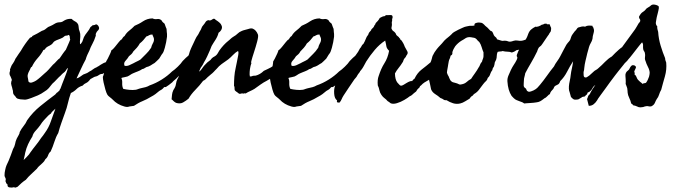

<svg xmlns="http://www.w3.org/2000/svg" viewBox="-75 -442 3075 862"><path d="M284.2 -244.1Q286.1 -242.7 289.6 -247.6Q291.5 -250 292.7 -252.2Q293.9 -254.4 294.9 -255.9Q296.9 -260.3 298.3 -265.6Q299.8 -271 301.8 -275.4Q307.6 -286.6 316.9 -297.9Q325.7 -308.6 331.1 -320.3Q332.5 -321.8 335.4 -323.7Q337.9 -325.2 339.8 -328.1Q347.7 -329.1 350.6 -330.1Q353.5 -331.1 356.4 -333Q367.2 -330.1 370.1 -316.4Q369.6 -309.1 363.8 -304.2Q358.9 -299.8 356.4 -293Q354 -289.1 355 -285.2Q356 -281.2 353.5 -277.3Q348.6 -261.2 340.3 -246.1Q331.5 -230 326.2 -214.8Q321.3 -205.1 316.9 -195.3Q312.5 -185.5 309.6 -174.8Q298.8 -155.3 289.1 -133.8Q279.8 -112.8 268.6 -89.8Q277.8 -92.3 284.2 -97.2Q291 -102.5 298.8 -107.4L307.6 -110.8Q309.6 -111.8 311.8 -112.5Q314 -113.3 316.4 -114.3L328.6 -122.1Q330.6 -123 332.3 -124Q334 -125 335.9 -126L341.8 -130.4Q343.8 -131.8 348.6 -134.8Q351.1 -137.2 354 -137.7Q356.9 -138.2 359.4 -140.6Q365.2 -143.1 368.2 -145.5Q372.1 -148.4 377 -151.4Q382.8 -154.3 387.2 -157.2Q390.6 -159.7 398.4 -162.1Q404.3 -164.6 410.2 -168Q413.1 -168.9 416 -170.9Q418.9 -173.3 420.9 -173.8Q427.2 -176.3 427.7 -176.8Q429.2 -178.2 430.7 -178.7Q439.5 -181.6 441.9 -182.6Q442.9 -183.1 445.3 -185.5Q456.5 -193.4 462.9 -194.8Q469.7 -196.8 481.4 -204.1Q488.8 -203.1 492.2 -203.6Q497.1 -204.1 501 -200.2Q497.1 -181.6 486.8 -175.3Q476.6 -168.9 464.8 -164.1Q448.2 -149.4 436.5 -141.1Q424.8 -132.8 406.2 -121.1Q393.6 -115.7 385.7 -110.4Q377 -110.4 372.6 -107.4Q366.7 -103.5 363.3 -101.6Q359.9 -99.6 355 -98.6Q350.1 -97.7 346.7 -95.7Q336.9 -89.8 334.5 -88.9Q332.5 -88.4 330.1 -85.9Q320.3 -72.8 311.5 -69.3Q302.2 -65.4 295.9 -57.6Q279.3 -52.7 268.6 -42Q257.3 -30.8 243.2 -24.4Q234.9 -1 230 20.5Q225.1 43 216.8 64.5L200.7 109.4Q196.8 120.6 193.1 132.1Q189.5 143.6 186.5 155.3Q175.8 172.9 168.9 195.3Q165.5 206.1 161.4 216.8Q157.2 227.5 152.3 238.3Q145 243.7 141.1 254.9Q137.2 266.1 128.9 272.5Q124 283.2 115.2 290.5Q106.4 297.9 98.6 305.7Q94.2 310.1 90.8 315.4Q79.6 326.7 65.4 339.4Q51.8 351.6 41 365.2Q30.3 372.1 21.5 379.9Q12.7 387.7 3.9 396.5L-4.4 399.9Q-7.8 401.4 -11.7 398.4Q-21.5 401.4 -32.2 399.4Q-43 397.5 -41 386.7Q-47.4 381.3 -47.9 378.4Q-48.3 374.5 -50.8 371.1Q-47.4 363.3 -50.8 356.9Q-54.7 350.1 -54.7 345.7Q-54.7 333 -51.8 321.3Q-49.3 308.1 -45.4 299.3L-36.1 279.3Q-30.3 265.6 -25.9 253.4Q-21.5 241.2 -16.6 227.5Q-9.3 215.3 -7.3 204.6Q-5.4 192.4 0 180.7Q2 176.8 4.2 172.9Q6.3 168.9 8.3 165.5Q13.2 157.7 13.7 150.4Q17.6 143.1 21.7 136.5Q25.9 129.9 30.8 124Q40.5 112.3 46.9 97.7Q72.3 61.5 105.5 34.7Q138.7 7.8 172.9 -17.6Q179.2 -25.4 180.2 -25.9Q181.2 -26.4 182.4 -26.9Q183.6 -27.3 190.4 -34.2Q191.9 -34.7 192.9 -38.1Q193.8 -41.5 196.3 -43.9Q200.2 -54.7 204.8 -66.7Q209.5 -78.6 214.8 -92.3Q220.2 -106 224.1 -116.9Q228 -127.9 230.5 -136.7Q225.1 -134.3 223.1 -129.9Q221.2 -125.5 217.8 -122.1Q215.8 -119.1 212.9 -117.2Q209 -114.3 208 -113.3Q205.1 -110.4 203.1 -108.9Q201.2 -107.4 198.2 -103.5Q189 -95.7 179.4 -85.2Q169.9 -74.7 160.2 -66.4Q152.3 -55.7 144 -46.4Q135.7 -37.1 125 -31.2Q110.4 -20.5 94.7 -13.7Q79.1 -6.8 65.4 -2L52.2 2.4Q44.9 4.9 41 4.9Q38.1 5.9 36.1 5.4Q34.2 4.9 30.3 4.9Q15.6 4.9 3.9 1Q1 -1 -1 -2.4Q-2.9 -3.9 -4.9 -7.8Q-6.8 -9.8 -9.8 -13.2Q-12.7 -16.6 -14.6 -19.5Q-16.6 -23.9 -16.6 -29.8Q-16.6 -35.6 -18.6 -40Q-19.5 -44.9 -20.8 -49.6Q-22 -54.2 -23.4 -58.1Q-26.4 -66.9 -24.4 -75.2Q-23.9 -76.7 -23.4 -78.1Q-22.9 -79.6 -22.5 -80.6Q-21.5 -83 -22.5 -85.9Q-22.9 -87.9 -24.9 -91.8Q-26.9 -95.7 -27.3 -97.7Q-32.2 -105.5 -32.2 -110.4Q-32.7 -115.7 -30.8 -120.6Q-28.3 -126.5 -30.3 -129.9Q-26.9 -137.2 -24.9 -143.6Q-22.5 -150.4 -17.6 -156.2Q-10.3 -167 -8.3 -172.4Q-7.3 -175.8 -5.6 -178.5Q-3.9 -181.2 -2 -183.6Q3.9 -193.4 8.3 -199.2Q13.7 -206.1 18.6 -213.9Q37.1 -246.1 59.6 -272.5Q63 -274.4 66.4 -275.4Q69.3 -276.4 70.3 -280.3Q92.8 -291 113.3 -303.7Q124.5 -306.6 132.3 -314Q140.6 -321.8 151.4 -325.2Q159.7 -328.6 169.9 -335Q179.7 -341.3 190.4 -341.8Q200.2 -341.8 205.1 -344.7Q210 -347.7 214.8 -350.6Q228.5 -358.4 246.1 -357.4Q254.4 -349.6 262.2 -345.7Q270 -342.3 275.4 -333Q276.9 -330.6 277.8 -323.2L279.3 -310.5Q281.2 -305.7 282.7 -300.3Q284.2 -294.9 285.2 -290Q286.1 -276.9 284.7 -266.6Q283.2 -256.3 284.2 -244.1ZM233.4 -285.2H232.4Q229 -282.2 224.1 -282.2Q219.2 -282.2 215.8 -280.3Q214.4 -278.8 211.4 -276.9Q208.5 -274.9 207 -273.4Q202.6 -271 198 -269Q193.4 -267.1 188 -265.1Q176.8 -261.2 169.9 -256.8Q165.5 -253.9 162.1 -248.5Q159.2 -244.1 154.3 -241.2Q151.4 -239.3 148.4 -237.5Q145.5 -235.8 142.1 -234.4Q135.7 -231.4 130.9 -226.6Q127.9 -223.6 126.5 -220.7Q125 -217.8 120.1 -217.8Q109.4 -197.8 93.8 -180.7Q77.6 -162.6 68.4 -142.6Q63.5 -140.6 62 -135.7Q61 -131.8 57.6 -126Q46.9 -106.9 49.3 -96.2Q50.3 -91.3 51.3 -86.2Q52.2 -81.1 52.7 -76.2Q58.6 -68.4 68.8 -71.8Q79.1 -75.2 86.9 -80.1Q96.7 -86.9 106 -95.2Q115.2 -103.5 125 -112.3Q134.8 -120.1 143.1 -129.4Q151.4 -138.7 159.2 -147.5Q161.6 -150.9 167 -155.3Q172.4 -159.7 174.8 -163.1Q181.2 -169.4 183.6 -172.4Q187.5 -176.8 192.4 -179.7Q196.3 -185.1 199.7 -190.2Q203.1 -195.3 206.5 -200.2Q210 -205.1 213.4 -209.7Q216.8 -214.4 220.7 -218.8Q226.1 -231.4 231 -242.2Q233.4 -247.6 235.8 -253.2Q238.3 -258.8 240.2 -264.6Q238.3 -269 238.3 -275.9Q238.3 -282.2 233.4 -285.2ZM153.3 68.4Q150.9 68.8 147.9 71.8Q146.5 73.2 141.6 77.1Q131.8 86.9 122.6 97.2Q113.3 107.4 105.5 120.1Q96.7 132.3 85.4 144.5Q73.7 156.7 70.3 170.9Q59.6 187.5 51.3 205.1Q43 222.7 38.1 244.1Q37.1 250 36.1 254.6Q35.2 259.3 34.2 262.7Q32.2 269 31.2 276.4Q37.1 270.5 43.5 264.2Q49.8 257.8 54.7 252Q56.6 250 58.1 247.1Q59.6 244.1 61.5 242.2Q67.4 233.9 73.5 225.8Q79.6 217.8 85.9 210Q98.6 194.3 109.4 177.7Q114.3 171.9 118.2 166.5Q122.1 161.1 126 155.3Q144 130.9 153.3 103Q163.1 75.2 173.8 45.9Q170.9 48.8 168 51.3Q165 53.7 162.6 56.2Q156.2 61.5 153.3 68.4Z M424.8 -215.8Q431.2 -219.2 440.4 -230.7Q449.7 -242.2 458.5 -253.2Q467.3 -264.2 471.7 -265.6Q474.6 -270.5 477.1 -273.9Q479.5 -277.3 484.4 -280.3Q492.2 -294.4 504.9 -304.2Q518.1 -314.5 529.3 -326.2Q538.6 -330.1 548.1 -335Q557.6 -339.8 566.9 -346.2Q585.9 -358.9 609.4 -359.4Q620.1 -354.5 630.4 -356.4Q640.1 -358.4 649.4 -351.6Q654.8 -342.3 658.2 -340.3Q661.6 -338.4 664.1 -335Q668 -322.8 669.9 -318.8Q672.4 -314.9 672.9 -310.5Q673.3 -303.2 673.8 -298.1Q674.3 -293 674.8 -289.6Q675.3 -283.2 674.8 -277.3Q671.9 -252.4 665 -227.5Q664.1 -224.6 663.1 -221.7Q662.1 -218.8 661.1 -215.3Q659.2 -209 656.2 -204.1Q648.9 -194.8 646 -189Q641.6 -181.2 639.6 -178.7Q633.8 -172.9 628.7 -168Q623.5 -163.1 619.1 -159.2Q614.7 -156.7 610.4 -154.1Q606 -151.4 601.6 -148.4Q593.3 -143.1 582 -140.6L573.2 -135.3Q568.8 -132.3 563.5 -131.8Q554.7 -125.5 543.9 -121.6Q539.1 -119.6 533.9 -117.7Q528.8 -115.7 523.4 -113.3Q516.1 -110.4 510.7 -106.4Q505.4 -102.5 497.1 -98.6Q492.7 -97.2 482.9 -95.2Q473.6 -93.8 469.7 -91.8Q474.6 -82 473.6 -67.4Q473.1 -53.7 478.5 -43Q491.2 -40 506.3 -38.6Q521.5 -37.1 535.2 -39.1Q537.6 -39.6 540.3 -40.5Q543 -41.5 545.9 -42.5Q548.8 -43.5 551.8 -44.4Q554.7 -45.4 557.6 -45.9Q568.4 -47.9 578.6 -50.8Q588.9 -53.7 596.7 -58.6Q625 -68.4 651.4 -85Q677.7 -101.6 697.3 -121.1Q709 -128.9 723.1 -142.6Q737.3 -156.2 745.1 -168Q759.8 -183.6 771 -192.4Q782.2 -201.2 792 -200.2Q799.8 -200.2 807.1 -190.9Q814.5 -181.6 805.7 -170.9Q796.4 -165 785.2 -153.3Q774.4 -141.6 762.7 -136.7Q754.4 -131.3 740.7 -115.2Q727.5 -100.1 718.8 -91.8Q716.8 -89.8 714.4 -87.4Q711.9 -85 708.5 -82.5Q702.1 -77.6 698.2 -72.3Q683.1 -59.6 668.9 -50.8Q663.6 -52.7 660.2 -48.8Q655.8 -43.5 652.3 -41Q650.9 -40 649.4 -39.1Q647.9 -38.1 646 -37.1Q644 -36.1 642.6 -35.2Q641.1 -34.2 639.6 -33.2Q631.8 -26.4 622.6 -19.5Q613.3 -12.7 603.5 -7.8Q593.8 -2 584 3.2Q574.2 8.3 564.5 12.2Q554.7 16.1 545.2 21.5Q535.6 26.9 526.4 33.2L515.6 34.7Q513.2 35.2 510.7 35.4Q508.3 35.6 505.9 36.1Q500.5 38.1 495.6 38.1Q490.7 38.1 483.4 36.1Q451.2 27.3 430.7 4.9Q427.7 2 424.6 -0.7Q421.4 -3.4 418 -5.9Q410.2 -11.7 407.2 -16.6Q402.8 -23.9 398.2 -39.6Q393.6 -55.2 390.1 -71.5Q386.7 -87.9 386.7 -96.7Q389.6 -102.5 393.1 -116.9Q396.5 -131.3 398.9 -145.8Q401.4 -160.2 401.4 -166Q403.3 -168 408.9 -179Q414.6 -189.9 419.7 -201.4Q424.8 -212.9 424.8 -215.8ZM582 -278.3Q575.2 -269.5 568.4 -261.7Q561.5 -253.9 552.7 -247.1Q546.9 -236.3 539.1 -227.5Q531.2 -218.8 523.4 -210.9Q519.5 -203.1 514.6 -198.7Q509.8 -194.3 503.9 -189.5Q497.6 -178.7 488.3 -168.9Q479 -159.2 484.4 -146.5Q495.1 -144.5 505.9 -149.4Q516.6 -154.3 524.4 -158.2Q528.3 -160.6 532.5 -162.6Q536.6 -164.6 540.5 -166.5Q544.4 -168.5 548.3 -170.4Q552.2 -172.4 555.7 -174.8L581.1 -200.2Q586.9 -205.6 592.8 -212.9Q595.2 -216.3 597.9 -220Q600.6 -223.6 603.5 -227.5Q606 -238.3 611.3 -247.6Q617.2 -257.3 616.2 -267.6Q615.7 -272 612.8 -277.8Q609.9 -283.7 609.4 -287.1Q599.1 -287.1 594.2 -283.7Q591.8 -281.7 588.6 -280.5Q585.4 -279.3 582 -278.3Z M818.4 -120.1Q826.2 -125 831.1 -132.8Q833.5 -136.7 836.4 -140.6Q839.4 -144.5 842.8 -148.4Q855.5 -163.1 870.1 -172.9Q877 -183.1 887.2 -188Q897.5 -193.4 903.3 -204.1Q904.8 -206.1 906.7 -210Q908.7 -213.9 910.2 -215.8Q928.7 -241.7 950.2 -258.8Q953.1 -261.2 956.1 -263.7Q959 -266.1 961.4 -268.6Q965.3 -272.5 974.6 -278.3Q979 -280.8 983.4 -283.9Q987.8 -287.1 991.7 -291Q999.5 -298.8 1009.8 -302.7Q1016.1 -305.7 1022.5 -307.1Q1025.4 -308.1 1028.6 -308.8Q1031.7 -309.6 1035.2 -310.5Q1042 -312.5 1047.4 -314Q1052.7 -315.4 1059.6 -313.5Q1075.2 -307.1 1083 -287.1Q1085.9 -279.8 1079.8 -256.3Q1073.7 -232.9 1065.4 -207.8Q1057.1 -182.6 1053.7 -168.9Q1051.8 -161.6 1052.7 -160.6Q1053.7 -159.7 1053.7 -158.2Q1051.8 -153.3 1050.8 -149.4Q1049.8 -145.5 1048.8 -140.6Q1046.9 -132.8 1045.9 -119.6Q1044.9 -106.4 1046.9 -98.6Q1056.6 -99.1 1058.1 -100.6Q1059.1 -101.6 1060.5 -101.6Q1064.5 -102.5 1066.9 -102.1Q1069.3 -101.6 1073.2 -102.5Q1093.3 -107.9 1109.4 -124Q1118.2 -127.9 1126.2 -131.8Q1134.3 -135.7 1141.6 -139.6Q1155.3 -149.4 1163.6 -153.8Q1171.9 -158.2 1188.5 -166Q1194.8 -173.3 1205.6 -178.2Q1215.3 -182.6 1224.6 -190.4Q1227.5 -193.4 1229.5 -195.8Q1232.4 -199.7 1235.4 -197.3Q1240.2 -192.4 1241.7 -187Q1243.2 -181.6 1242.2 -179.7Q1234.9 -172.4 1233.9 -168Q1232.9 -163.6 1231.4 -162.1Q1226.6 -157.2 1216.8 -153.3Q1208.5 -149.9 1206.5 -147Q1204.6 -144 1203.1 -142.6Q1200.2 -139.6 1197.8 -138.2Q1195.3 -136.7 1192.4 -133.8Q1190.4 -130.9 1187 -130.4L1180.7 -128.9Q1174.8 -124 1170.9 -120.1Q1167 -116.2 1162.1 -111.3Q1154.8 -104 1152.3 -100.1Q1150.4 -96.7 1141.6 -90.8L1122.1 -79.1Q1108.4 -72.3 1094.7 -62.5Q1081.1 -52.7 1067.4 -43Q1058.6 -37.6 1047.4 -32.7Q1037.1 -28.3 1028.3 -22.5Q1023.9 -22.5 1022.9 -22.9Q1021.5 -23.9 1017.6 -21.5Q1012.7 -23.9 1007.8 -22Q1002.4 -19.5 998 -21.5Q993.2 -25.4 990 -27.8Q986.8 -30.3 984.9 -31.2Q981.9 -33.2 979.5 -36.1Q977.5 -41 978 -46.9Q978.5 -52.7 975.6 -56.6Q975.6 -78.1 977.1 -97.7Q978.5 -117.2 983.4 -138.7Q984.4 -145.5 988.3 -162.4Q992.2 -179.2 994.6 -194.8Q997.1 -210.4 993.2 -212.9Q982.4 -207 971.2 -195.3Q965.8 -189.5 960.4 -184.6Q955.1 -179.7 950.2 -175.8L935.1 -165Q931.6 -162.6 927.7 -159.9Q923.8 -157.2 919.9 -154.3Q913.1 -149.4 908.2 -144.5Q903.3 -139.6 897.5 -132.8Q894 -129.4 890.9 -126.2Q887.7 -123 884.8 -119.6Q878.9 -113.3 871.1 -107.4Q866.2 -102.5 863.8 -101.1Q861.3 -99.6 857.4 -95.7L848.1 -86.4Q843.8 -82 836.9 -79.1Q821.3 -58.1 802 -38.6Q782.7 -19 771.5 1Q759.8 10.7 746.6 18.1Q733.4 25.4 714.8 19.5Q705.1 13.7 702.1 9.8Q699.2 6.3 695.3 3.9Q696.3 -6.8 697.3 -16.6Q698.2 -26.4 703.1 -37.1L709 -46.9Q713.9 -55.2 715.3 -66.4Q716.8 -78.1 721.7 -86.9Q727.5 -96.7 729 -103Q730.5 -108.9 733.4 -114.3Q735.8 -120.1 738.8 -123.5Q741.7 -127 744.1 -132.8Q746.6 -138.2 751 -144Q755.4 -149.9 757.8 -155.3Q763.7 -176.3 773.4 -198.2Q775.4 -205.1 777.3 -211.4Q779.3 -217.8 782.2 -223.6Q784.7 -229 787.1 -234.4Q789.6 -239.7 792 -244.6Q794.4 -250 796.9 -255.1Q799.3 -260.3 801.8 -265.6Q804.7 -271.5 807.1 -275.9Q809.6 -280.3 813.5 -285.2Q814.9 -287.6 816.4 -290Q817.9 -292.5 818.8 -294.9Q819.8 -297.4 821.3 -299.8Q822.8 -302.2 824.2 -304.7Q825.7 -307.1 827.1 -309.8Q828.6 -312.5 829.6 -315.9Q831.5 -322.3 836.9 -328.1Q840.3 -332 843 -335.7Q845.7 -339.4 847.7 -342.8Q851.1 -349.1 860.4 -351.6Q868.7 -347.7 877.7 -354.7Q886.7 -361.8 892.6 -353.5Q906.2 -344.7 911.1 -339.8Q917 -334.5 918.9 -329.1Q923.8 -320.3 919.9 -311Q916 -301.8 906.2 -294.9Q902.8 -279.8 892.6 -263.7Q887.7 -256.3 883.3 -249.3Q878.9 -242.2 875 -235.4L867.2 -215.8Q861.3 -202.1 855 -188.5Q848.6 -174.8 840.8 -162.1Q834.5 -148.9 831.3 -145Q828.1 -141.1 825.9 -137.5Q823.7 -133.8 818.4 -120.1Z M1174.8 -215.8Q1181.2 -219.2 1190.4 -230.7Q1199.7 -242.2 1208.5 -253.2Q1217.3 -264.2 1221.7 -265.6Q1224.6 -270.5 1227.1 -273.9Q1229.5 -277.3 1234.4 -280.3Q1242.2 -294.4 1254.9 -304.2Q1268.1 -314.5 1279.3 -326.2Q1288.6 -330.1 1298.1 -335Q1307.6 -339.8 1316.9 -346.2Q1335.9 -358.9 1359.4 -359.4Q1370.1 -354.5 1380.4 -356.4Q1390.1 -358.4 1399.4 -351.6Q1404.8 -342.3 1408.2 -340.3Q1411.6 -338.4 1414.1 -335Q1418 -322.8 1419.9 -318.8Q1422.4 -314.9 1422.9 -310.5Q1423.3 -303.2 1423.8 -298.1Q1424.3 -293 1424.8 -289.6Q1425.3 -283.2 1424.8 -277.3Q1421.9 -252.4 1415 -227.5Q1414.1 -224.6 1413.1 -221.7Q1412.1 -218.8 1411.1 -215.3Q1409.2 -209 1406.2 -204.1Q1398.9 -194.8 1396 -189Q1391.6 -181.2 1389.6 -178.7Q1383.8 -172.9 1378.7 -168Q1373.5 -163.1 1369.1 -159.2Q1364.7 -156.7 1360.4 -154.1Q1356 -151.4 1351.6 -148.4Q1343.3 -143.1 1332 -140.6L1323.2 -135.3Q1318.8 -132.3 1313.5 -131.8Q1304.7 -125.5 1293.9 -121.6Q1289.1 -119.6 1283.9 -117.7Q1278.8 -115.7 1273.4 -113.3Q1266.1 -110.4 1260.7 -106.4Q1255.4 -102.5 1247.1 -98.6Q1242.7 -97.2 1232.9 -95.2Q1223.6 -93.8 1219.7 -91.8Q1224.6 -82 1223.6 -67.4Q1223.1 -53.7 1228.5 -43Q1241.2 -40 1256.3 -38.6Q1271.5 -37.1 1285.2 -39.1Q1287.6 -39.6 1290.3 -40.5Q1293 -41.5 1295.9 -42.5Q1298.8 -43.5 1301.8 -44.4Q1304.7 -45.4 1307.6 -45.9Q1318.4 -47.9 1328.6 -50.8Q1338.9 -53.7 1346.7 -58.6Q1375 -68.4 1401.4 -85Q1427.7 -101.6 1447.3 -121.1Q1459 -128.9 1473.1 -142.6Q1487.3 -156.2 1495.1 -168Q1509.8 -183.6 1521 -192.4Q1532.2 -201.2 1542 -200.2Q1549.8 -200.2 1557.1 -190.9Q1564.5 -181.6 1555.7 -170.9Q1546.4 -165 1535.2 -153.3Q1524.4 -141.6 1512.7 -136.7Q1504.4 -131.3 1490.7 -115.2Q1477.5 -100.1 1468.8 -91.8Q1466.8 -89.8 1464.4 -87.4Q1461.9 -85 1458.5 -82.5Q1452.1 -77.6 1448.2 -72.3Q1433.1 -59.6 1418.9 -50.8Q1413.6 -52.7 1410.2 -48.8Q1405.8 -43.5 1402.3 -41Q1400.9 -40 1399.4 -39.1Q1397.9 -38.1 1396 -37.1Q1394 -36.1 1392.6 -35.2Q1391.1 -34.2 1389.6 -33.2Q1381.8 -26.4 1372.6 -19.5Q1363.3 -12.7 1353.5 -7.8Q1343.8 -2 1334 3.2Q1324.2 8.3 1314.5 12.2Q1304.7 16.1 1295.2 21.5Q1285.6 26.9 1276.4 33.2L1265.6 34.7Q1263.2 35.2 1260.7 35.4Q1258.3 35.6 1255.9 36.1Q1250.5 38.1 1245.6 38.1Q1240.7 38.1 1233.4 36.1Q1201.2 27.3 1180.7 4.9Q1177.7 2 1174.6 -0.7Q1171.4 -3.4 1168 -5.9Q1160.2 -11.7 1157.2 -16.6Q1152.8 -23.9 1148.2 -39.6Q1143.6 -55.2 1140.1 -71.5Q1136.7 -87.9 1136.7 -96.7Q1139.6 -102.5 1143.1 -116.9Q1146.5 -131.3 1148.9 -145.8Q1151.4 -160.2 1151.4 -166Q1153.3 -168 1158.9 -179Q1164.6 -189.9 1169.7 -201.4Q1174.8 -212.9 1174.8 -215.8ZM1332 -278.3Q1325.2 -269.5 1318.4 -261.7Q1311.5 -253.9 1302.7 -247.1Q1296.9 -236.3 1289.1 -227.5Q1281.2 -218.8 1273.4 -210.9Q1269.5 -203.1 1264.6 -198.7Q1259.8 -194.3 1253.9 -189.5Q1247.6 -178.7 1238.3 -168.9Q1229 -159.2 1234.4 -146.5Q1245.1 -144.5 1255.9 -149.4Q1266.6 -154.3 1274.4 -158.2Q1278.3 -160.6 1282.5 -162.6Q1286.6 -164.6 1290.5 -166.5Q1294.4 -168.5 1298.3 -170.4Q1302.2 -172.4 1305.7 -174.8L1331.1 -200.2Q1336.9 -205.6 1342.8 -212.9Q1345.2 -216.3 1347.9 -220Q1350.6 -223.6 1353.5 -227.5Q1356 -238.3 1361.3 -247.6Q1367.2 -257.3 1366.2 -267.6Q1365.7 -272 1362.8 -277.8Q1359.9 -283.7 1359.4 -287.1Q1349.1 -287.1 1344.2 -283.7Q1341.8 -281.7 1338.6 -280.5Q1335.4 -279.3 1332 -278.3Z M1774.4 -77.1Q1778.3 -82.5 1780.3 -84.5Q1782.7 -86.9 1786.1 -88.9Q1798.3 -114.7 1818.1 -129.9Q1837.9 -145 1860.4 -164.1Q1865.2 -164.1 1868.7 -167.5Q1872.1 -170.9 1877 -172.9Q1882.8 -178.2 1888.2 -181.6Q1892.6 -184.6 1895.5 -189.5Q1906.7 -194.8 1916.5 -204.1Q1926.8 -213.4 1936.5 -220.7Q1944.3 -222.7 1953.1 -218.8Q1957 -210.9 1956.1 -202.1Q1955.1 -193.4 1946.3 -192.4Q1943.4 -189.5 1939.9 -186.5Q1936.5 -183.6 1931.6 -182.6Q1921.9 -180.7 1918.9 -174.8Q1918.5 -165.5 1916.5 -163.6Q1914.6 -161.6 1914.1 -160.2Q1903.3 -142.1 1890.1 -129.2Q1877 -116.2 1865.2 -97.7Q1859.9 -94.2 1856.4 -86.9Q1838.9 -77.1 1830.6 -71.8Q1822.3 -66.4 1815.4 -58.6Q1809.6 -55.2 1809.6 -52.7Q1809.6 -50.8 1807.6 -48.8Q1797.9 -40.5 1796.4 -36.6Q1794.9 -32.7 1792 -30.3Q1787.1 -26.9 1783.4 -23.7Q1779.8 -20.5 1777.3 -18.1Q1771.5 -12.2 1764.6 -9.8Q1756.3 -2.9 1740.2 6.6Q1724.1 16.1 1707 21.2Q1689.9 26.4 1678.7 21.5L1671.9 16.1Q1669.9 14.6 1665 11.7Q1658.7 3.9 1650.9 -1.5Q1644 -6.3 1637.7 -15.6Q1630.4 -25.9 1628.4 -36.6Q1626.5 -47.9 1621.1 -58.6Q1618.7 -84 1625 -100.6Q1630.4 -117.2 1636.7 -131.6Q1643.1 -146 1650.9 -158.2Q1666 -181.6 1671.9 -213.9Q1661.1 -224.6 1659.7 -233.9Q1659.2 -238.8 1657.7 -245.1Q1656.2 -251.5 1654.3 -259.8Q1628.9 -243.2 1607.4 -217.8Q1585.9 -192.4 1569.3 -166L1557.6 -144.5Q1552.7 -135.3 1545.9 -127Q1541 -122.1 1541 -120.6Q1541 -119.1 1539.1 -117.2Q1535.2 -112.3 1532.7 -108.9Q1530.3 -105.5 1529.3 -103.5Q1528.3 -101.6 1527.3 -99.9Q1526.4 -98.1 1525.4 -96.7Q1522.5 -92.8 1520.5 -90.8Q1518.6 -88.9 1515.6 -85Q1502 -65.4 1490.7 -48.3L1467.8 -13.7Q1462.4 -5.4 1459 2.9Q1455.6 11.7 1449.2 18.6Q1439.5 19.5 1438 15.6Q1436.5 11.7 1438.5 8.8Q1426.8 1 1425.3 -21.5Q1423.8 -43.9 1429.7 -57.6Q1426.8 -66.4 1427.7 -67.4Q1428.7 -68.4 1428.7 -70.3Q1441.4 -87.9 1454.6 -105.5Q1467.8 -123 1482.4 -138.7Q1484.9 -142.1 1487.3 -145.5Q1489.7 -148.9 1491.7 -152.3Q1496.6 -159.7 1502 -165Q1510.3 -179.2 1522 -194.3Q1533.7 -209 1541 -224.6Q1546.4 -230 1548.3 -235.4Q1550.8 -241.2 1556.6 -245.1Q1560.1 -251 1562.7 -256.6Q1565.4 -262.2 1567.4 -267.6Q1570.3 -276.9 1578.1 -286.1Q1580.1 -293 1583 -296.9Q1585.9 -300.8 1590.8 -305.7Q1591.3 -310.1 1596.2 -314Q1601.1 -317.9 1603.5 -322.3Q1606 -329.1 1608.4 -331.1Q1611.3 -333.5 1611.3 -337.9Q1616.2 -342.8 1621.1 -348.1Q1626 -353.5 1629.9 -361.3Q1643.6 -369.1 1648.9 -369.1Q1654.3 -369.1 1657.2 -374Q1661.1 -374 1665.8 -374Q1670.4 -374 1675.8 -374.5Q1687 -375.5 1687.5 -367.2Q1688 -365.2 1687.5 -362.3Q1687 -360.8 1686.5 -359.4Q1686 -357.9 1685.5 -356.4Q1686 -347.7 1685.5 -347.2Q1684.6 -346.2 1684.6 -345.7Q1683.6 -341.8 1684.1 -338.9Q1684.6 -336.4 1684.6 -330.1Q1684.1 -326.2 1683.6 -323.2Q1683.1 -320.3 1682.6 -317.9Q1681.6 -313 1686.5 -306.6Q1689 -303.2 1692.4 -301.3Q1695.8 -299.3 1699.2 -294.9Q1701.7 -292.5 1702.6 -289.1Q1703.6 -285.6 1706.1 -283.2Q1708 -280.8 1711.9 -278.3Q1715.8 -275.9 1717.8 -271.5Q1723.1 -267.6 1721.2 -266.6Q1719.7 -265.6 1725.6 -262.7Q1736.8 -248.5 1742.2 -232.4Q1748.5 -220.2 1752.9 -212.9Q1757.8 -205.1 1752.9 -197.3Q1750 -194.3 1746.1 -185.5Q1741.7 -181.2 1738.3 -175.8Q1736.3 -172.4 1735.4 -168.5Q1734.9 -165 1732.4 -162.1Q1723.6 -147.9 1714.4 -136.7Q1705.1 -125.5 1698.2 -112.3Q1698.7 -84.5 1709 -71.3Q1720.7 -57.6 1723.6 -57.6Q1730 -56.6 1737.3 -61.5L1750 -69.3Q1752 -70.3 1753.7 -71.3Q1755.4 -72.3 1756.8 -73.2Q1759.8 -75.2 1763.7 -76.2Q1773.9 -79.6 1773.4 -78.6Q1772.9 -77.1 1774.4 -77.1Z M2356.4 -282.2Q2361.3 -281.7 2362.8 -278.3Q2364.3 -275.4 2368.2 -275.4Q2370.1 -266.1 2364.3 -262.5Q2358.4 -258.8 2360.4 -251Q2351.6 -245.1 2338.9 -243.7Q2325.7 -242.2 2319.3 -233.4Q2302.2 -225.1 2283.7 -223.1Q2274.4 -222.2 2264.4 -220.5Q2254.4 -218.8 2244.1 -216.8Q2233.4 -209.5 2231 -209Q2227.5 -208.5 2223.6 -206.1Q2213.4 -210 2203.1 -210Q2192.9 -210 2181.6 -212.9Q2176.3 -210.9 2170.4 -210.9Q2164.6 -210.9 2159.2 -209Q2155.3 -200.2 2155.3 -191.4Q2155.3 -182.1 2152.3 -173.8L2146.5 -162.1L2145 -152.8Q2144 -147 2142.6 -143.6Q2140.6 -140.6 2138.2 -136.7Q2135.7 -132.8 2135.7 -127.9Q2128.9 -119.1 2126 -109.9Q2123 -99.1 2115.2 -92.8Q2112.3 -82.5 2106 -77.1Q2099.6 -71.3 2093.8 -63.5Q2083 -48.8 2074.7 -38.1Q2066.4 -27.3 2052.7 -19.5Q2047.9 -11.7 2041 -8.8Q2036.1 -3.9 2033.2 1L2013.7 12.7Q2002 20 1991.2 22.5Q1974.6 26.4 1959 21.5Q1943.4 16.6 1929.7 7.8Q1920.4 8.8 1915.5 4.4Q1910.6 0.5 1902.3 -2Q1891.6 -11.7 1878.9 -19.5Q1865.7 -27.8 1860.4 -41L1856 -62.5Q1854 -72.3 1851.6 -82Q1849.6 -90.3 1851.1 -100.6Q1852.5 -109.4 1851.6 -120.1Q1851.6 -125.5 1851.6 -130.1Q1851.6 -134.8 1851.1 -138.2Q1850.6 -145.5 1855.5 -156.2Q1858.4 -162.6 1860.4 -168Q1862.3 -173.3 1863.3 -177.2Q1864.3 -181.2 1865.2 -184.8Q1866.2 -188.5 1867.2 -191.4Q1868.7 -193.8 1870.1 -196.5Q1871.6 -199.2 1873 -202.1Q1874.5 -205.1 1876.2 -207.8Q1877.9 -210.4 1879.9 -212.9Q1885.7 -221.7 1893.6 -230.5Q1901.4 -239.3 1909.2 -247.1Q1914.6 -254.4 1919.9 -259.8Q1928.7 -268.6 1936.5 -274.4Q1944.3 -280.3 1954.1 -290Q1956.1 -293 1959 -294.9L1964.8 -298.8Q1974.6 -304.7 1982.9 -308.6Q1991.2 -312.5 2002 -317.4Q2011.2 -321.8 2017.1 -322.8Q2021 -323.7 2025.1 -324.5Q2029.3 -325.2 2034.2 -326.2H2045.9Q2051.3 -326.2 2055.7 -328.1Q2052.7 -335.9 2062.5 -338.9Q2072.3 -341.8 2077.1 -340.8Q2086.9 -340.8 2092.8 -336.4Q2098.6 -332 2103.5 -326.2Q2113.3 -319.3 2125 -305.7Q2127.4 -303.2 2129.9 -302.7Q2132.3 -302.2 2134.8 -299.8Q2138.7 -293.9 2140.1 -289.1Q2141.6 -283.2 2146.5 -278.3Q2149.4 -276.4 2152.3 -273.4Q2155.3 -270.5 2156.2 -265.6Q2166.5 -261.7 2174.8 -259.8Q2179.2 -257.8 2185.1 -258.8Q2190.4 -259.8 2197.3 -258.8Q2201.7 -258.3 2206.1 -256.3Q2210 -254.9 2214.8 -254.9Q2222.2 -255.4 2231 -258.8Q2239.3 -261.7 2250 -259.8Q2264.6 -256.3 2280.8 -262.7Q2296.9 -269.5 2313.5 -271.5Q2318.4 -271.5 2320.3 -272Q2322.3 -272.5 2327.1 -272.5Q2332 -276.4 2339.8 -278.3Q2347.7 -280.3 2356.4 -282.2ZM2077.1 -252.9Q2067.4 -261.7 2065.9 -264.2Q2064 -267.1 2062.5 -267.6Q2058.1 -272 2052.7 -272.5Q2049.8 -272.9 2047.1 -273.4Q2044.4 -273.9 2042 -274.4Q2026.4 -277.3 2016.1 -271Q2011.2 -267.6 2006.1 -264.6Q2001 -261.7 1996.1 -258.8Q1980.5 -249 1968.8 -234.4Q1965.8 -229.5 1962.4 -223.6Q1959 -217.8 1957 -210.9Q1953.1 -203.1 1950.2 -196.8Q1947.3 -190.4 1945.3 -181.6Q1940.4 -172.4 1939.5 -165.5Q1939 -162.1 1938.5 -159.4Q1938 -156.7 1937.5 -154.3Q1937 -149.4 1936 -144.3Q1935.1 -139.2 1934.1 -133.8Q1931.6 -121.6 1931.6 -115.2Q1932.6 -112.3 1934.6 -107.4Q1936.5 -102.5 1938.5 -100.6Q1940.4 -95.7 1942.9 -89.8Q1945.3 -84 1947.3 -81.1Q1952.6 -74.2 1960 -72.3Q1963.9 -71.3 1968.3 -70.1Q1972.7 -68.8 1977.5 -67.4Q1988.3 -61.5 1992.2 -62.5Q1997.1 -63.5 1998 -63.5Q2011.2 -65.9 2020.5 -74.2Q2028.8 -82 2040 -87.9Q2043.9 -93.8 2048.1 -100.1Q2052.2 -106.4 2057.1 -112.8Q2062 -119.6 2066.2 -126.2Q2070.3 -132.8 2074.2 -139.6Q2076.7 -142.6 2079.1 -148.4Q2080.1 -150.9 2081.1 -153.1Q2082 -155.3 2083 -157.2Q2089.8 -165.5 2089.4 -166Q2088.9 -166.5 2089.8 -168.9Q2096.2 -183.6 2095.7 -191.4Q2095.2 -199.2 2095.7 -207Q2093.3 -212.4 2091.3 -218.3Q2089.4 -224.1 2087.4 -230.5Q2083.5 -243.7 2077.1 -252.9Z M2488.3 -6.8 2482.4 -28.3Q2476.6 -40.5 2480.5 -66.4L2483.9 -83.5Q2484.9 -86.9 2485.6 -92.3Q2486.3 -97.7 2487.3 -105.5Q2488.3 -112.8 2489.5 -120.4Q2490.7 -127.9 2492.7 -135.7Q2494.6 -143.6 2495.8 -151.4Q2497.1 -159.2 2498 -167Q2490.7 -155.8 2483.9 -144Q2477.1 -132.3 2470.7 -119.6Q2458.5 -95.7 2440.4 -78.1Q2436.5 -66.4 2430.7 -63.2Q2424.8 -60.1 2418.9 -57.1Q2413.1 -54.2 2409.2 -43Q2404.3 -38.1 2399.9 -32.7Q2395.5 -27.3 2393.6 -19.5Q2388.7 -17.6 2383.8 -11.7Q2374.5 -2.4 2372.1 -2Q2369.6 -1.5 2367.2 1Q2357.4 8.8 2350.1 12.7Q2342.8 16.6 2333 17.6Q2322.3 19.5 2305.2 20.5Q2296.9 21 2290 21.5Q2283.2 22 2278.3 22.5Q2272 17.6 2268.6 16.6Q2267.1 16.1 2264.4 15.1Q2261.7 14.2 2257.8 12.7Q2243.7 6.8 2244.1 7.3Q2243.7 6.8 2242.4 6.3Q2241.2 5.9 2239.3 4.9Q2231.4 -1 2228.5 -4.4Q2226.6 -6.8 2221.7 -11.7Q2205.6 -36.6 2203.1 -76.2Q2202.1 -89.8 2208 -103.5Q2213.9 -117.2 2218.8 -127.9Q2224.6 -140.1 2231.4 -150.4Q2235.4 -156.2 2238.5 -161.6Q2241.7 -167 2244.1 -171.9Q2250 -183.6 2246.3 -187.3Q2242.7 -190.9 2248 -202.1Q2250.5 -210 2253.9 -215.8L2262.7 -231.4Q2271.5 -247.1 2281.2 -259.3Q2290 -270 2295.9 -288.1Q2300.8 -301.8 2309.1 -309.1Q2317.4 -316.4 2329.1 -322.3Q2334 -320.3 2343.3 -323.7Q2352.5 -327.1 2357.4 -331.1Q2364.3 -331.1 2368.2 -335Q2378.9 -336.9 2379.4 -335Q2379.9 -333 2381.8 -333Q2383.8 -332.5 2387.2 -333Q2390.6 -333.5 2392.6 -333Q2396 -322.8 2397.5 -320.3Q2399.4 -317.9 2399.4 -315.4Q2399.4 -312.5 2398.9 -307.6Q2398.4 -302.7 2397.5 -300.8Q2392.1 -293.5 2391.1 -291.5L2389.6 -288.1Q2386.7 -284.2 2383.1 -279.1Q2379.4 -273.9 2375 -267.1L2359.4 -244.1Q2354 -235.8 2349.6 -233.4Q2344.2 -230.5 2340.8 -222.7Q2338.9 -219.2 2337.9 -215.3Q2337.4 -211.9 2335 -208Q2323.7 -184.6 2309.6 -160.6Q2302.2 -148.4 2295.7 -136.5Q2289.1 -124.5 2283.2 -113.3Q2282.7 -109.4 2281.7 -105.7Q2280.8 -102.1 2279.8 -98.1Q2277.3 -89.8 2277.3 -84Q2277.3 -82.5 2276.4 -68.8Q2275.4 -55.2 2277.3 -52.7Q2283.2 -44.4 2284.2 -45.4Q2285.2 -46.4 2286.1 -44.9Q2290 -35.2 2291.5 -33.7Q2293 -32.2 2297.9 -30.3Q2301.8 -29.3 2309.1 -31.7Q2316.4 -34.2 2320.3 -36.1Q2332 -42 2337.9 -48.3Q2343.8 -54.7 2349.6 -61.5Q2364.3 -79.1 2380.9 -102.5Q2397.5 -126 2412.1 -143.6Q2417.5 -155.3 2426.3 -167Q2435.5 -179.7 2440.4 -189.5L2454.1 -215.8Q2457 -221.2 2460.4 -227.5Q2463.9 -233.9 2467.8 -241.2Q2473.6 -249.5 2480 -256.3Q2486.3 -263.2 2489.3 -276.4Q2491.7 -283.2 2496.6 -289.6Q2499 -293 2501.2 -295.7Q2503.4 -298.3 2504.9 -300.8Q2512.2 -307.6 2514.2 -311.5Q2516.1 -315.4 2520.5 -318.4Q2531.2 -321.3 2537.1 -322.8Q2543 -324.2 2551.8 -322.3Q2559.6 -327.1 2568.4 -327.1Q2572.8 -327.1 2576.9 -326.9Q2581.1 -326.7 2585 -326.2Q2585 -321.3 2587.4 -319.8Q2589.8 -318.4 2589.8 -314.5Q2593.8 -305.7 2589.8 -293Q2585.4 -278.8 2585 -267.6Q2582.5 -257.3 2577.6 -249.5Q2572.3 -240.7 2569.3 -230.5Q2567.4 -223.1 2566.2 -218.8Q2564.9 -214.4 2564.5 -212.9L2561.5 -202.1Q2559.6 -193.4 2557.6 -185.3Q2555.7 -177.2 2553.7 -169.4Q2549.8 -153.8 2547.9 -134.8Q2547.9 -129.9 2546.4 -124.5Q2544.9 -119.6 2544.9 -115.2Q2544.9 -110.4 2545.4 -103.5Q2545.9 -96.7 2550.8 -94.7Q2556.2 -92.8 2560.1 -95.7Q2564.9 -99.6 2570.3 -102.5Q2573.7 -105 2580.1 -111.3Q2586.4 -117.7 2589.8 -120.1Q2594.7 -125 2600.6 -127.9Q2606.4 -130.9 2611.3 -135.7Q2619.1 -142.6 2626.7 -149.7Q2634.3 -156.7 2641.1 -164.1Q2655.8 -179.2 2671.9 -188.5Q2687.5 -205.1 2703.6 -219.2Q2719.7 -233.4 2740.2 -243.2Q2748 -230.5 2744.1 -222.2Q2740.2 -213.9 2734.4 -206.1Q2731.9 -203.6 2727.5 -201.2Q2722.2 -198.2 2719.7 -196.3L2714.8 -191.4Q2711.9 -188.5 2710 -188.5Q2710 -184.6 2707.5 -182.1L2703.1 -177.7Q2696.8 -168 2689.7 -159.4Q2682.6 -150.9 2674.8 -143.1Q2667 -135.3 2659.4 -127.7Q2651.9 -120.1 2644.5 -112.3Q2637.7 -109.9 2636.2 -106Q2634.8 -101.1 2629.9 -97.7Q2627.9 -95.2 2626 -93.3Q2624 -91.3 2622.1 -89.4Q2620.1 -87.4 2618.2 -85.4Q2616.2 -83.5 2614.3 -81.1Q2608.4 -74.7 2604 -67.9Q2599.6 -61.5 2591.8 -55.7Q2586.9 -50.8 2584.5 -45.4Q2582.5 -40.5 2577.1 -35.2Q2569.3 -27.3 2565.9 -27.8Q2563 -28.3 2560.5 -18.6Q2552.7 -12.7 2551.8 -10.3Q2551.3 -8.3 2548.8 -8.8Q2546.4 -7.8 2542 -7.3Q2537.1 -6.8 2537.1 -4.9Q2530.8 -2 2526.9 1Q2522.9 4.4 2517.6 4.9Q2504.9 6.8 2499.5 3.4Q2494.1 0 2488.3 -6.8Z M2773.4 -148.4 2779.3 -143.6Q2781.7 -139.6 2777.8 -132.8Q2775.9 -129.4 2774.7 -126.5Q2773.4 -123.5 2772.5 -121.1Q2772.9 -119.1 2773.4 -117.4Q2773.9 -115.7 2774.4 -114.7Q2775.4 -111.8 2773.4 -108.4Q2780.3 -103 2782.2 -97.2Q2784.7 -89.4 2789.1 -84Q2794.9 -77.6 2799.3 -74.2Q2804.7 -70.8 2809.6 -65.4Q2814.9 -68.4 2817.4 -68.4Q2820.8 -68.4 2825.2 -70.3Q2833.5 -81.1 2838.9 -97.7Q2839.8 -101.6 2840.8 -106.4Q2841.8 -111.3 2841.8 -115.2Q2841.3 -127.9 2834 -141.6Q2826.7 -155.8 2823.2 -168Q2819.3 -176.3 2820.8 -185.5Q2822.3 -195.8 2820.3 -203.1Q2819.8 -208 2817.4 -210.9Q2816.4 -212.4 2815.4 -214.1Q2814.5 -215.8 2813.5 -217.8Q2811.5 -226.1 2812 -235.4Q2813 -245.1 2807.6 -252Q2801.8 -246.1 2789.1 -229.7Q2776.4 -213.4 2763.9 -197.3Q2751.5 -181.2 2746.1 -175.8Q2743.7 -172.4 2741 -169.2Q2738.3 -166 2735.4 -163.6Q2732.4 -161.1 2729.7 -158Q2727.1 -154.8 2724.6 -151.4Q2709 -131.8 2701.4 -122.6Q2693.8 -113.3 2686.5 -103.5Q2679.2 -93.8 2663.1 -72.3Q2657.7 -64.5 2644.8 -46.9Q2631.8 -29.3 2619.9 -12.9Q2607.9 3.4 2605.5 8.8Q2599.6 18.6 2590.3 25.9Q2581.1 33.2 2568.4 33.2Q2568.4 32.7 2566.4 25.6Q2564.5 18.6 2562.7 11Q2561 3.4 2560.5 2.9Q2563.5 -2.9 2564.9 -8.8Q2566.4 -14.2 2573.2 -19.5Q2575.2 -25.9 2584.5 -40.8Q2593.8 -55.7 2606 -73Q2618.2 -90.3 2628.7 -105Q2639.2 -119.6 2642.6 -125Q2648.9 -131.3 2660.9 -147Q2672.9 -162.6 2684.8 -178.5Q2696.8 -194.3 2702.1 -201.2Q2706.5 -214.4 2720.5 -234.1Q2734.4 -253.9 2750.2 -274.7Q2766.1 -295.4 2776.4 -310.5Q2781.2 -318.4 2784.7 -324.2Q2788.1 -330.1 2792 -336.9Q2795.9 -340.8 2798.8 -345.7Q2800.8 -353 2796.9 -356.9Q2793.5 -360.8 2793.9 -367.2Q2802.7 -383.8 2811 -388.2Q2819.8 -393.1 2828.1 -404.3Q2834 -408.2 2837.4 -410.2Q2842.3 -412.6 2846.7 -417Q2853.5 -423.8 2866.9 -420.7Q2880.4 -417.5 2882.8 -412.1Q2883.3 -409.2 2882.8 -404.3Q2882.3 -401.9 2881.8 -399.4Q2881.3 -397 2880.9 -394.5Q2879.9 -390.1 2878.9 -386.2Q2877.9 -382.3 2877 -378.4Q2876 -375 2875 -370.8Q2874 -366.7 2873 -362.3Q2871.1 -351.6 2869.6 -341.8Q2868.2 -332 2876 -323.2Q2875 -318.4 2876.5 -311.5Q2877.9 -304.7 2879.9 -298.8Q2881.8 -267.6 2891.1 -236.8Q2900.4 -206.1 2911.1 -180.7Q2911.1 -175.8 2912.6 -170.9Q2914.1 -166 2916 -161.1Q2918.9 -129.9 2910.2 -99.1Q2905.8 -84 2901.6 -68.8Q2897.5 -53.7 2893.6 -39.1Q2887.7 -29.3 2883.8 -16.6Q2880.4 -5.4 2874 2Q2869.1 9.8 2865.2 19.5Q2861.3 29.3 2849.6 35.2Q2843.3 37.1 2836.4 35.2Q2830.1 33.2 2824.2 35.2Q2819.8 35.6 2815.4 37.6Q2812 39.1 2807.6 39.1Q2794.9 41.5 2786.6 36.6Q2779.3 32.7 2766.6 30.3Q2766.6 27.3 2763.7 25.9Q2760.7 24.4 2758.8 22.5Q2755.4 7.8 2751 0Q2747.6 -6.8 2745.1 -14.6Q2742.2 -25.9 2742.2 -35.6Q2742.2 -46.4 2737.3 -56.6Q2733.4 -65.4 2733.9 -67.4Q2734.4 -69.3 2734.4 -73.2Q2734.4 -85.9 2732.9 -101.1Q2731.4 -116.7 2745.1 -126Q2750.5 -129.9 2752.4 -136.2Q2754.4 -141.6 2760.7 -147.5Q2762.7 -149.4 2767.1 -149.4Q2770.5 -149.4 2773.4 -148.4Z"/></svg>

Font: Freehand
Style: Regular
Weight: 400
Designer: Danh Hong
Version: Version 8.001; ttfautohint (v1.8.3)